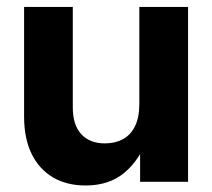

<svg xmlns="http://www.w3.org/2000/svg" viewBox="-20 -536 625 566"><path d="M232 10.8Q177.3 10.8 136.5 -12.9Q95.7 -36.7 73.3 -82.2Q51 -127.7 51 -192.7V-515.6H194.6V-219.1Q194.6 -167.5 219.6 -140.4Q244.6 -113.3 289.5 -113.3Q319.2 -113.3 342.1 -125.6Q364.9 -137.8 377.8 -163.5Q390.7 -189.3 390.7 -229.2V-515.6H534.4V0H393V-134.2H417.5Q392.9 -65.9 347.7 -27.6Q302.5 10.8 232 10.8Z"/></svg>

Font: Inter Khmer Looped
Style: Regular
Weight: 400
Designer: Rasmus Andersson, Sovichet Tep
Foundry: Anagata Design
Version: Version 1.000